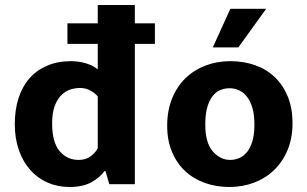

<svg xmlns="http://www.w3.org/2000/svg" viewBox="-20 -735 1226 766"><path d="M370 -715H518V-642H598V-560H518V0H416L401 -52H396Q382 -30 347.5 -9.5Q313 11 257 11Q210 11 170 -6.5Q130 -24 101 -56.5Q72 -89 55.5 -135.5Q39 -182 39 -240Q39 -297 54 -343.5Q69 -390 97.5 -422.5Q126 -455 168 -473Q210 -491 263 -491Q296 -491 325.5 -481.5Q355 -472 370 -458V-560H249V-642H370ZM370 -350Q361 -362 342 -373Q323 -384 300 -384Q277 -384 257 -376.5Q237 -369 221.5 -352Q206 -335 197 -308.5Q188 -282 188 -243Q188 -168 217.5 -132.5Q247 -97 294 -97Q323 -97 342.5 -112Q362 -127 370 -144Z M1147 -243Q1147 -184 1127.5 -137Q1108 -90 1074 -57Q1040 -24 994 -6.5Q948 11 895 11Q842 11 796.5 -5.5Q751 -22 718 -53Q685 -84 666 -129.5Q647 -175 647 -233Q647 -294 666.5 -342Q686 -390 720 -423Q754 -456 800 -473.5Q846 -491 899 -491Q952 -491 997.5 -475Q1043 -459 1076 -427.5Q1109 -396 1128 -350Q1147 -304 1147 -243ZM995 -238Q995 -277 987 -304.5Q979 -332 965 -349.5Q951 -367 933 -375Q915 -383 896 -383Q877 -383 859.5 -376Q842 -369 828.5 -352Q815 -335 807 -307.5Q799 -280 799 -238Q799 -165 829 -131Q859 -97 898 -97Q917 -97 934.5 -104.5Q952 -112 965.5 -128.5Q979 -145 987 -172Q995 -199 995 -238ZM931 -546H829L899 -700H1042Z"/></svg>

Font: Ek Mukta ExtraBold
Style: Regular
Weight: 800
Designer: Girish Dalvi and Yashodeep Gholap
Foundry: Ek Type
Version: Version 2.538;PS 1.002;hotconv 16.6.51;makeotf.lib2.5.65220;